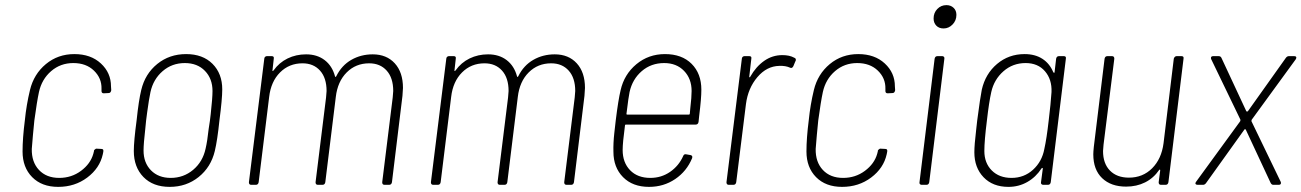

<svg xmlns="http://www.w3.org/2000/svg" viewBox="-20 -721 5077 749"><path d="M68 -130Q68 -182 77 -252Q83 -312 97 -370Q112 -432 159 -471Q206 -510 270 -510Q334 -510 373.5 -473.5Q413 -437 413 -384L414 -369Q412 -358 404 -358L385 -357Q376 -357 376 -366V-375Q377 -416 346.5 -445.5Q316 -475 266 -475Q216 -475 179.5 -443.5Q143 -412 132 -362Q124 -325 114 -251Q108 -192 104 -140Q103 -89 132 -58Q161 -27 211 -27Q259 -27 296 -54.5Q333 -82 344 -121L347 -133Q345 -133 349.5 -137.5Q354 -142 358 -141L376 -140Q385 -140 383 -129L381 -119Q369 -65 320.5 -28.5Q272 8 207 8Q143 8 105.5 -30Q68 -68 68 -130Z M502 -132Q502 -170 513 -252Q521 -329 531 -370Q546 -433 593.5 -471.5Q641 -510 706 -510Q771 -510 809 -472Q847 -434 847 -372Q847 -335 836 -251Q828 -174 818 -132Q803 -69 755 -30.5Q707 8 642 8Q577 8 539.5 -30.5Q502 -69 502 -132ZM782 -141Q789 -171 794 -218L799 -251L802 -276Q809 -339 809 -366Q809 -414 779.5 -444.5Q750 -475 701 -475Q651 -475 614.5 -443.5Q578 -412 567 -362Q561 -334 554 -282L550 -251L547 -221Q540 -160 540 -134Q540 -86 569 -56.5Q598 -27 646 -27Q696 -27 733.5 -58.5Q771 -90 782 -141Z M1552 -378Q1552 -369 1550 -347L1509 -10Q1507 0 1498 0H1480Q1471 0 1471 -10L1512 -341Q1514 -359 1514 -366Q1514 -417 1488.5 -445.5Q1463 -474 1420 -474Q1368 -474 1332.5 -438.5Q1297 -403 1290 -343L1249 -10Q1247 0 1238 0H1220Q1211 0 1211 -10L1252 -341Q1254 -359 1254 -366Q1254 -417 1228.5 -445.5Q1203 -474 1160 -474Q1108 -474 1072.5 -438.5Q1037 -403 1030 -343L989 -10Q987 0 978 0H960Q951 0 951 -10L1011 -492Q1011 -496 1014 -499Q1017 -502 1021 -502H1040Q1050 -502 1048 -492L1043 -447Q1042 -444 1043.5 -444Q1045 -444 1047 -446Q1069 -477 1102 -493Q1135 -509 1174 -509Q1217 -509 1246.5 -486.5Q1276 -464 1287 -423Q1289 -418 1292 -424Q1313 -466 1350.5 -487.5Q1388 -509 1434 -509Q1488 -509 1520 -474Q1552 -439 1552 -378Z M2262 -378Q2262 -369 2260 -347L2219 -10Q2217 0 2208 0H2190Q2181 0 2181 -10L2222 -341Q2224 -359 2224 -366Q2224 -417 2198.5 -445.5Q2173 -474 2130 -474Q2078 -474 2042.5 -438.5Q2007 -403 2000 -343L1959 -10Q1957 0 1948 0H1930Q1921 0 1921 -10L1962 -341Q1964 -359 1964 -366Q1964 -417 1938.5 -445.5Q1913 -474 1870 -474Q1818 -474 1782.5 -438.5Q1747 -403 1740 -343L1699 -10Q1697 0 1688 0H1670Q1661 0 1661 -10L1721 -492Q1721 -496 1724 -499Q1727 -502 1731 -502H1750Q1760 -502 1758 -492L1753 -447Q1752 -444 1753.5 -444Q1755 -444 1757 -446Q1779 -477 1812 -493Q1845 -509 1884 -509Q1927 -509 1956.5 -486.5Q1986 -464 1997 -423Q1999 -418 2002 -424Q2023 -466 2060.5 -487.5Q2098 -509 2144 -509Q2198 -509 2230 -474Q2262 -439 2262 -378Z M2645 -112Q2648 -121 2657 -119L2674 -116Q2683 -114 2680 -104Q2659 -53 2614 -22.5Q2569 8 2512 8Q2448 8 2410.5 -30Q2373 -68 2373 -129Q2372 -162 2376.5 -202.5Q2381 -243 2382 -251Q2392 -332 2401 -369Q2415 -431 2462.5 -470.5Q2510 -510 2574 -510Q2640 -510 2678 -472Q2716 -434 2716 -371Q2716 -337 2708 -273L2705 -245Q2703 -235 2694 -235H2422Q2418 -235 2418 -231Q2409 -164 2409 -136Q2409 -87 2438 -57Q2467 -27 2517 -27Q2560 -27 2594 -50.5Q2628 -74 2645 -112ZM2436 -362Q2432 -344 2424 -278Q2423 -274 2427 -274H2667Q2671 -274 2671 -278L2673 -300Q2678 -342 2678 -366Q2678 -414 2648.5 -444.5Q2619 -475 2571 -475Q2520 -475 2483.5 -443.5Q2447 -412 2436 -362Z M3078 -496 3082 -494Q3086 -490 3084 -484L3082 -480L3075 -463Q3070 -453 3062 -457Q3045 -465 3020 -464Q2971 -463 2934.5 -420Q2898 -377 2890 -315L2852 -10Q2850 0 2841 0H2823Q2814 0 2814 -10L2874 -492Q2874 -496 2877 -499Q2880 -502 2884 -502H2903Q2913 -502 2911 -492L2903 -423Q2902 -420 2904 -419.5Q2906 -419 2907 -422Q2929 -461 2961 -483.5Q2993 -506 3032 -506Q3060 -506 3078 -496Z M3126 -130Q3126 -182 3135 -252Q3141 -312 3155 -370Q3170 -432 3217 -471Q3264 -510 3328 -510Q3392 -510 3431.5 -473.5Q3471 -437 3471 -384L3472 -369Q3470 -358 3462 -358L3443 -357Q3434 -357 3434 -366V-375Q3435 -416 3404.5 -445.5Q3374 -475 3324 -475Q3274 -475 3237.5 -443.5Q3201 -412 3190 -362Q3182 -325 3172 -251Q3166 -192 3162 -140Q3161 -89 3190 -58Q3219 -27 3269 -27Q3317 -27 3354 -54.5Q3391 -82 3402 -121L3405 -133Q3403 -133 3407.5 -137.5Q3412 -142 3416 -141L3434 -140Q3443 -140 3441 -129L3439 -119Q3427 -65 3378.5 -28.5Q3330 8 3265 8Q3201 8 3163.5 -30Q3126 -68 3126 -130Z M3622 -649Q3622 -671 3636.5 -686Q3651 -701 3672 -701Q3689 -701 3700 -690.5Q3711 -680 3711 -663Q3711 -641 3696 -625.5Q3681 -610 3661 -610Q3643 -610 3632.5 -621Q3622 -632 3622 -649ZM3567 -10 3626 -492Q3628 -502 3637 -502H3656Q3660 -502 3662.5 -499Q3665 -496 3664 -492L3605 -10Q3603 0 3594 0H3575Q3571 0 3568.5 -3Q3566 -6 3567 -10Z M4111 -502H4130Q4140 -502 4138 -492L4079 -10Q4077 0 4068 0H4050Q4045 0 4042.5 -3Q4040 -6 4041 -10L4048 -63Q4048 -66 4046.5 -66Q4045 -66 4043 -64Q4021 -30 3987.5 -11Q3954 8 3914 8Q3853 8 3817 -29.5Q3781 -67 3781 -127Q3781 -156 3788 -214L3792 -250Q3804 -342 3810 -371Q3824 -433 3869.5 -471.5Q3915 -510 3977 -510Q4018 -510 4046.5 -491.5Q4075 -473 4089 -439Q4091 -437 4092.5 -437Q4094 -437 4094 -440L4100 -492Q4102 -502 4111 -502ZM4071 -251Q4079 -316 4082 -362Q4084 -411 4056.5 -443Q4029 -475 3981 -475Q3931 -475 3894.5 -443Q3858 -411 3847 -362Q3838 -322 3830 -251Q3820 -172 3820 -132Q3820 -85 3849 -56Q3878 -27 3926 -27Q3975 -27 4010 -59Q4045 -91 4054 -140Q4063 -180 4071 -251Z M4570 -502H4589Q4599 -502 4597 -492L4538 -10Q4536 0 4527 0H4509Q4500 0 4500 -10L4506 -56Q4506 -59 4505 -59.5Q4504 -60 4502 -58Q4480 -26 4447 -9.5Q4414 7 4373 7Q4314 7 4279.5 -26Q4245 -59 4245 -119Q4245 -128 4247 -148L4289 -492Q4291 -502 4300 -502H4318Q4327 -502 4327 -492L4285 -157Q4283 -139 4283 -132Q4283 -83 4310 -55.5Q4337 -28 4384 -28Q4438 -28 4474.5 -64.5Q4511 -101 4519 -162L4559 -492Q4560 -496 4563 -499Q4566 -502 4570 -502Z M4646 -12 4818 -248Q4819 -250 4819 -254L4705 -490Q4704 -492 4704 -495Q4704 -502 4713 -502H4734Q4742 -502 4745 -495L4842 -287Q4843 -286 4845 -286Q4847 -286 4848 -287L4996 -495Q5001 -502 5008 -502H5029Q5035 -502 5036.5 -498.5Q5038 -495 5035 -490L4863 -254Q4862 -252 4862 -248L4976 -12Q4977 -10 4977 -7Q4977 0 4968 0H4947Q4941 0 4937 -7L4840 -215Q4839 -217 4837 -217Q4835 -217 4834 -215L4685 -7Q4680 0 4673 0H4652Q4646 0 4644 -3.5Q4642 -7 4646 -12Z"/></svg>

Font: Barlow Semi Condensed ExLight
Style: Italic
Weight: 275
Width: 4
Italic angle: -7°
Designer: Jeremy Tribby
Foundry: Tribby Type
Version: Version 1.408